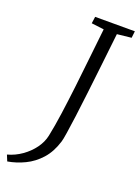

<svg xmlns="http://www.w3.org/2000/svg" viewBox="-259 -814 765 1054"><g transform="rotate(20 124.0 -287.5)"><path d="M-75.5 168 -90 133Q-45.5 121 -7.5 94.2Q30.5 67.5 56.8 31.5Q83 -4.5 91 -44Q103.5 -103.5 114.5 -182.2Q125.5 -261 135.8 -348.8Q146 -436.5 155.5 -525.5Q165 -614.5 174 -694.5L101 -703.5L106.5 -743H338.5L334 -703.5L251 -694.5Q240 -596.5 229.8 -505.8Q219.5 -415 210.2 -336Q201 -257 192.8 -194.8Q184.5 -132.5 178.2 -91.8Q172 -51 167.5 -37Q147.5 28.5 109.5 70.8Q71.5 113 23.2 136.2Q-25 159.5 -75.5 168Z"/></g></svg>

Font: Merriweather 20pt Light
Style: Italic
Weight: 300
Italic angle: -7.8°
Version: Version 2.101